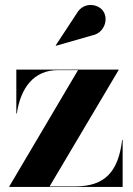

<svg xmlns="http://www.w3.org/2000/svg" viewBox="-20 -733 522 753"><path d="M341 -594C389 -603 406.5 -657 385 -689C367 -717 309 -729 281 -680.5L198.5 -555L199.5 -553.5ZM207 -458H286L16.5 -2V0H461V-184H459C444 -60 392 -2 275 -2H174.5L445 -458V-460H44V-288H46C61 -389 113 -458 207 -458Z"/></svg>

Font: Bodoni* 96pt
Style: Bold
Weight: 700
Version: Version 2.3